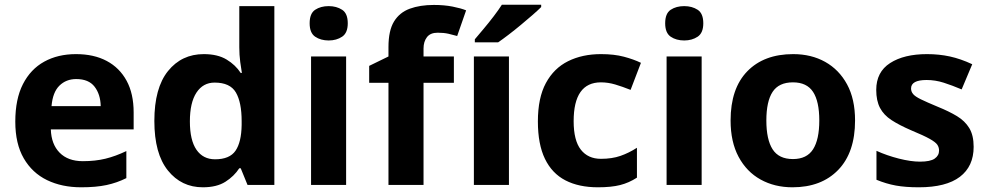

<svg xmlns="http://www.w3.org/2000/svg" viewBox="-20 -786 4196 816"><path d="M303 -556Q379 -556 433.5 -527Q488 -498 518 -443Q548 -388 548 -308V-236H196Q198 -173 233.5 -137Q269 -101 332 -101Q385 -101 428 -111.5Q471 -122 517 -144V-29Q477 -9 432.5 0.5Q388 10 325 10Q243 10 180 -20.5Q117 -51 81 -113Q45 -175 45 -269Q45 -365 77.5 -428.5Q110 -492 168 -524Q226 -556 303 -556ZM304 -450Q261 -450 232.5 -422Q204 -394 199 -335H408Q407 -385 382 -417.5Q357 -450 304 -450Z M842 10Q751 10 693.5 -61.5Q636 -133 636 -272Q636 -412 694 -484Q752 -556 846 -556Q905 -556 943 -533Q981 -510 1003 -476H1008Q1005 -492 1001 -522.5Q997 -553 997 -585V-760H1146V0H1032L1003 -71H997Q975 -37 938 -13.5Q901 10 842 10ZM894 -109Q956 -109 981 -145.5Q1006 -182 1007 -255V-271Q1007 -351 982.5 -393Q958 -435 892 -435Q843 -435 815 -392.5Q787 -350 787 -270Q787 -190 815 -149.5Q843 -109 894 -109Z M1451 -546V0H1302V-546ZM1377 -760Q1410 -760 1434 -744.5Q1458 -729 1458 -687Q1458 -646 1434 -630Q1410 -614 1377 -614Q1343 -614 1319.5 -630Q1296 -646 1296 -687Q1296 -729 1319.5 -744.5Q1343 -760 1377 -760Z M1909 -434H1780V0H1631V-434H1549V-506L1631 -546V-586Q1631 -656 1654.5 -694.5Q1678 -733 1721.5 -749Q1765 -765 1824 -765Q1868 -765 1903.5 -758Q1939 -751 1961 -742L1923 -633Q1906 -638 1886 -642.5Q1866 -647 1840 -647Q1809 -647 1794.5 -628Q1780 -609 1780 -580V-546H1909Z M2143 0H1994V-546H2143ZM2280 -756Q2266 -742 2243 -722Q2220 -702 2193.5 -680Q2167 -658 2141.5 -638.5Q2116 -619 2097 -606H1998V-619Q2014 -638 2035.5 -663.5Q2057 -689 2078 -716.5Q2099 -744 2113 -766H2280Z M2521 10Q2440 10 2383 -19.5Q2326 -49 2296 -111Q2266 -173 2266 -270Q2266 -370 2300 -433Q2334 -496 2394.5 -526Q2455 -556 2534 -556Q2590 -556 2631.5 -545Q2673 -534 2704 -519L2660 -404Q2625 -418 2594.5 -427Q2564 -436 2534 -436Q2418 -436 2418 -271Q2418 -189 2448.5 -150Q2479 -111 2534 -111Q2581 -111 2617 -123.5Q2653 -136 2687 -158V-31Q2653 -9 2615.5 0.5Q2578 10 2521 10Z M2962 -546V0H2813V-546ZM2888 -760Q2921 -760 2945 -744.5Q2969 -729 2969 -687Q2969 -646 2945 -630Q2921 -614 2888 -614Q2854 -614 2830.5 -630Q2807 -646 2807 -687Q2807 -729 2830.5 -744.5Q2854 -760 2888 -760Z M3614 -274Q3614 -138 3542.5 -64Q3471 10 3348 10Q3272 10 3212.5 -23Q3153 -56 3119 -119.5Q3085 -183 3085 -274Q3085 -410 3156 -483Q3227 -556 3351 -556Q3428 -556 3487 -523Q3546 -490 3580 -427.5Q3614 -365 3614 -274ZM3237 -274Q3237 -193 3263.5 -151.5Q3290 -110 3350 -110Q3409 -110 3435.5 -151.5Q3462 -193 3462 -274Q3462 -355 3435.5 -395.5Q3409 -436 3350 -436Q3290 -436 3263.5 -395.5Q3237 -355 3237 -274Z M4118 -162Q4118 -79 4059.5 -34.5Q4001 10 3885 10Q3828 10 3787 2.5Q3746 -5 3705 -22V-145Q3749 -125 3800 -112Q3851 -99 3890 -99Q3934 -99 3952.5 -112Q3971 -125 3971 -146Q3971 -160 3963.5 -171Q3956 -182 3931 -196Q3906 -210 3853 -232Q3802 -254 3769 -275.5Q3736 -297 3720 -327.5Q3704 -358 3704 -404Q3704 -480 3763 -518Q3822 -556 3920 -556Q3971 -556 4017 -546Q4063 -536 4112 -513L4067 -406Q4027 -423 3991 -434.5Q3955 -446 3918 -446Q3885 -446 3868.5 -437Q3852 -428 3852 -410Q3852 -397 3860.5 -386.5Q3869 -376 3893.5 -364Q3918 -352 3966 -332Q4013 -313 4047 -292.5Q4081 -272 4099.5 -241.5Q4118 -211 4118 -162Z"/></svg>

Font: Noto Sans Kawi
Style: Bold
Weight: 700
Designer: Fadhl Haqq
Version: Version 1.000